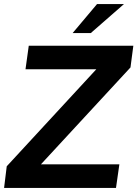

<svg xmlns="http://www.w3.org/2000/svg" viewBox="-27 -921 674 941"><path d="M-7 0H541.5L558 -115.5H173.5L612.5 -590.5L626.5 -697H114L98 -581.5H445L6 -106ZM329 -759H418L580.5 -901H448.5Z"/></svg>

Font: HK Grotesk
Style: Bold Italic
Weight: 700
Italic angle: -16°
Designer: Alfredo Marco Pradil
Foundry: Hanken Design Co.
Version: Version 3.001;FEAKit 1.0